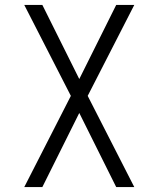

<svg xmlns="http://www.w3.org/2000/svg" viewBox="-20 -755 640 775"><path d="M78 0 266 -368 78 -735H151L300 -436L449 -735H522L334 -368L522 0H449L300 -299L151 0Z"/></svg>

Font: Iosevka SS04 Light Extended
Style: Regular
Weight: 300
Width: 7
Monospace: yes
Designer: Belleve Invis
Foundry: Belleve Invis
Version: Version 19.0.0; ttfautohint (v1.8.4)